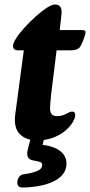

<svg xmlns="http://www.w3.org/2000/svg" viewBox="-20 -609 401 855"><path d="M144 16Q96 16 68 -12Q40 -40 48 -100L86 -385H60Q38 -385 38 -405Q38 -417 52.5 -439.5Q67 -462 90.5 -487.5Q114 -513 139.5 -536Q165 -559 188 -574Q211 -589 225 -589Q241 -589 248.5 -578.5Q256 -568 254 -547L246 -475H343Q358 -475 360 -470Q362 -465 359 -454Q346 -413 335.5 -399Q325 -385 297 -385H232L208 -191Q206 -172 204.5 -155Q203 -138 203 -124Q203 -111 209.5 -101.5Q216 -92 234 -92Q257 -92 274.5 -102Q292 -112 301 -112Q315 -112 315 -97Q315 -84 304 -65Q293 -46 271.5 -27.5Q250 -9 218 3.5Q186 16 144 16ZM123 -17Q125 -27 130 -31Q135 -35 141 -36L170 -42Q179 -44 183 -39.5Q187 -35 185 -26L158 83L142 35Q202 35 239 57.5Q276 80 276 119Q276 149 257.5 170Q239 191 209.5 203Q180 215 146 220.5Q112 226 80 226Q67 226 62 219.5Q57 213 57 206Q57 190 65 179Q73 168 86 167Q118 163 143 153.5Q168 144 168 125Q168 117 161 113.5Q154 110 131 106Q116 104 108.5 96Q101 88 101 75Q101 69 102.5 62.5Q104 56 106 48Z"/></svg>

Font: Alkatra
Style: Regular
Weight: 400
Designer: Suman Bhandary
Version: Version 1.100;gftools[0.9.22]